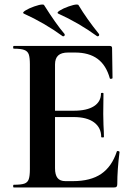

<svg xmlns="http://www.w3.org/2000/svg" viewBox="-20 -828 592 848"><path d="M41 -12Q73 -12 87.5 -17Q102 -22 107 -36.5Q112 -51 112 -81V-544Q112 -574 107 -588Q102 -602 87 -607.5Q72 -613 41 -613Q38 -613 38 -619Q38 -625 41 -625H465Q475 -625 475 -616L477 -483Q477 -481 471.5 -480Q466 -479 465 -482Q449 -540 411 -568Q373 -596 311 -596H281Q251 -596 237 -583Q223 -570 223 -543V-85Q223 -56 234 -42Q245 -28 269 -28H302Q380 -28 427 -60Q474 -92 496 -159Q496 -161 500 -161Q503 -161 505.5 -159.5Q508 -158 508 -157Q498 -79 498 -15Q498 -7 495 -3.5Q492 0 483 0H41Q38 0 38 -6Q38 -12 41 -12ZM305 -311H170V-339H306Q364 -339 395 -359Q426 -379 426 -415Q426 -418 431.5 -418Q437 -418 437 -415L436 -325L437 -277Q439 -243 439 -223Q439 -221 433 -221Q427 -221 427 -223Q427 -264 395.5 -287.5Q364 -311 305 -311ZM237 -768Q229 -772 244 -781.5Q259 -791 283 -799.5Q307 -808 319 -808Q326 -808 327 -805Q363 -745 417 -678Q418 -677 418 -674Q418 -671 415.5 -669Q413 -667 409 -668Q328 -727 237 -768ZM85 -768Q77 -772 92 -781.5Q107 -791 131 -799.5Q155 -808 167 -808Q174 -808 175 -805Q228 -721 265 -678Q266 -677 266 -675Q266 -671 263.5 -669Q261 -667 257 -668Q176 -727 85 -768Z"/></svg>

Font: Cormorant Garamond
Style: Bold
Weight: 700
Designer: Christian Thalmann (Catharsis Fonts)
Foundry: Catharsis Fonts
Version: Version 4.000